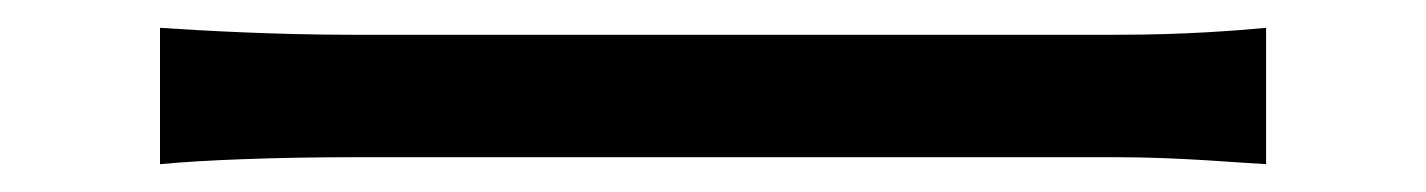

<svg xmlns="http://www.w3.org/2000/svg" viewBox="-20 -453 1025 138"><path d="M95 -335C126 -338 179 -340 234 -340H783C828 -340 870 -336 890 -335V-433C868 -431 832 -428 782 -428H234C178 -428 125 -431 95 -433Z"/></svg>

Font: GenEiGothic-pro-Regular
Style: Regular
Weight: 400
Designer: Ryoko NISHIZUKA (kana & ideographs); Paul D. Hunt (Latin, Greek & Cyrillic); Wenlong ZHANG (bopomofo); Sandoll Communica
Foundry: Adobe Systems Incorporated; o_tamon
Version: Version 1.000.140830